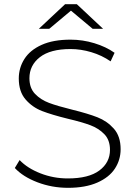

<svg xmlns="http://www.w3.org/2000/svg" viewBox="-20 -895 649 920"><path d="M51 -90 74 -128Q111 -89 173.5 -64.5Q236 -40 305 -40Q405 -40 456 -78Q507 -116 507 -177Q507 -224 480 -252Q453 -280 413 -295Q373 -310 305 -326Q228 -345 181.5 -363Q135 -381 102.5 -418.5Q70 -456 70 -519Q70 -570 97 -612.5Q124 -655 179.5 -680Q235 -705 318 -705Q376 -705 432 -688Q488 -671 529 -642L510 -601Q468 -630 417.5 -645Q367 -660 318 -660Q221 -660 171 -621Q121 -582 121 -520Q121 -473 148 -445Q175 -417 215 -402Q255 -387 324 -370Q401 -351 447 -333Q493 -315 525.5 -278.5Q558 -242 558 -180Q558 -129 530.5 -87Q503 -45 446 -20Q389 5 306 5Q229 5 159.5 -21.5Q90 -48 51 -90ZM424 -757 320 -844 216 -757H166L292 -875H348L474 -757Z"/></svg>

Font: Montserrat Alternates Light
Style: Regular
Weight: 300
Designer: Julieta Ulanovsky
Foundry: Julieta Ulanovsky
Version: Version 7.200